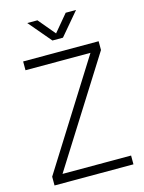

<svg xmlns="http://www.w3.org/2000/svg" viewBox="-132 -974 786 1051"><g transform="rotate(-15 261.5 -448.5)"><path d="M237.3 -769.5Q210 -801.8 128.9 -897.5Q143.6 -897.5 186.5 -897.5Q207 -873 266.6 -801.8Q287.1 -826.2 346.7 -897.5Q361.3 -897.5 405.3 -897.5Q377.9 -865.2 296.9 -769.5Q282.2 -769.5 237.3 -769.5ZM101.6 -49.8Q199.2 -49.8 490.2 -49.8Q490.2 -37.1 490.2 0Q377.9 0 43 0Q43 -12.7 43 -49.8Q137.7 -200.2 420.9 -650.4Q329.1 -650.4 52.7 -650.4Q52.7 -662.1 52.7 -700.2Q160.2 -700.2 480.5 -700.2Q480.5 -687.5 480.5 -650.4Q385.7 -500 101.6 -49.8Z"/></g></svg>

Font: LeFont
Style: ExtraLight
Weight: 200
Designer: Leryon MEDIA
Version: Version 1.0